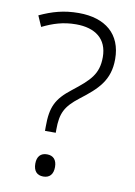

<svg xmlns="http://www.w3.org/2000/svg" viewBox="-84 -778 592 844"><g transform="rotate(10 212.0 -356.5)"><path d="M142 -207V-188H190V-202C190 -276 207 -308 266 -354C342 -412 391 -457 391 -552C391 -663 318 -724 199 -724C132 -724 81 -709 25 -683L46 -635C93 -658 138 -673 196 -673C281 -673 336 -633 336 -551C336 -475 301 -443 227 -385C160 -333 142 -294 142 -207ZM125 -39C125 -6 141 11 169 11C197 11 213 -6 213 -39C213 -71 197 -88 169 -88C141 -88 125 -71 125 -39Z"/></g></svg>

Font: Noto Sans Ethiopic Light
Style: Regular
Weight: 300
Designer: Monotype Design Team
Foundry: Monotype Imaging Inc.
Version: Version 2.102